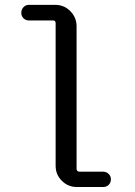

<svg xmlns="http://www.w3.org/2000/svg" viewBox="-20 -750 540 770"><path d="M95.7 -668Q83 -668 74.2 -676.8Q65.4 -685.5 65.4 -698.7Q65.4 -711.9 74.2 -721.2Q83 -730.5 95.7 -730.5H202.1Q237.3 -730.5 262.2 -705.1Q287.1 -679.7 287.1 -644.5V-73.2Q287.1 -62.5 297.9 -61.5H393.6Q406.2 -61.5 415.5 -52.7Q424.8 -43.9 424.8 -30.8Q424.8 -17.6 416 -8.8Q407.2 0 393.6 0H288.1Q252.9 0 228 -24.9Q203.1 -49.8 203.1 -85V-657.2Q203.1 -668 192.4 -668Z"/></svg>

Font: Rounded-X Mgen+ 1mn regular
Style: Regular
Weight: 400
Designer: [Source Han Sans]
Ryoko NISHIZUKA  (kana & ideographs); Paul D. Hunt (Latin, Greek & Cyrillic); Wenlong ZHANG  (bopomofo
Version: Version 1.059.20150602